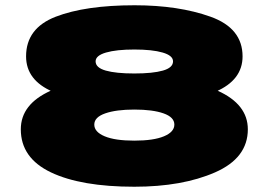

<svg xmlns="http://www.w3.org/2000/svg" viewBox="-20 -701 1024 729"><path d="M490 8Q672 8 796.5 -46.5Q921 -101 921 -210Q921 -305 806.5 -356.5Q692 -408 490 -408Q288 -408 173.5 -357Q59 -306 59 -210Q59 -101 173.5 -46.5Q288 8 490 8ZM490 -167Q417 -167 377.5 -183.5Q338 -200 338 -228Q338 -256 379.5 -270.5Q421 -285 490 -285Q560 -285 601 -270.5Q642 -256 642 -228Q642 -200 602.5 -183.5Q563 -167 490 -167ZM490 -309Q697 -309 799 -353Q901 -397 901 -487Q901 -594 779.5 -637.5Q658 -681 491 -681Q304 -681 191.5 -637.5Q79 -594 79 -487Q79 -396 181 -352.5Q283 -309 490 -309ZM490 -422Q420 -422 381.5 -433Q343 -444 343 -468Q343 -490 382.5 -501.5Q422 -513 490 -513Q558 -513 597.5 -501.5Q637 -490 637 -468Q637 -444 598.5 -433Q560 -422 490 -422Z"/></svg>

Font: Anybody ExtraExpanded Black
Style: Regular
Weight: 900
Width: 8
Version: Version 1.113;gftools[0.9.25]